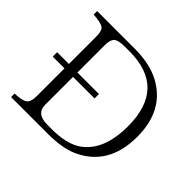

<svg xmlns="http://www.w3.org/2000/svg" viewBox="-162 -917 1111 1111"><g transform="rotate(45 393.5 -362.0)"><path d="M50.8 -713.9H355Q484.4 -713.9 566.9 -668.5Q730 -579.1 730 -363.8Q730 -127.4 541 -42Q469.2 -9.8 351.1 -9.8H50.8V-38.1Q112.3 -41 131.8 -56.2Q151.9 -71.3 151.9 -116.7V-345.7H55.7V-381.8H151.9V-606.4Q151.9 -654.3 132.8 -667.5Q113.3 -681.2 50.8 -685.5ZM221.7 -345.7V-117.7Q221.7 -44.9 312 -44.9H347.7Q468.8 -44.9 533.7 -88.9Q648.9 -168 648.9 -368.7Q648.9 -681.6 346.7 -681.6H312Q267.1 -681.6 246.6 -670.9Q221.7 -657.2 221.7 -606.4V-381.8H397.9V-345.7Z"/></g></svg>

Font: I.Ming
Style: Regular
Weight: 400
Designer: Ichiten Fonts Project
Version: Version 6.11; Dec 27, 2019